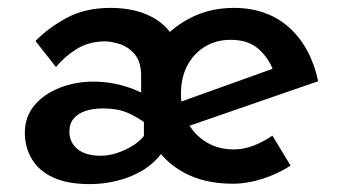

<svg xmlns="http://www.w3.org/2000/svg" viewBox="-20 -456 861 487"><path d="M208 11Q151 11 114.5 -6Q78 -23 60.5 -53Q43 -83 43 -119Q43 -160 67.5 -189Q92 -218 132 -233.5Q172 -249 216 -249Q263 -249 307 -234Q351 -219 375 -196L358 -137Q328 -160 302.5 -170.5Q277 -181 240 -181Q217 -181 198 -175Q179 -169 167.5 -156Q156 -143 156 -122Q156 -95 176.5 -78Q197 -61 236 -61Q255 -61 275.5 -67.5Q296 -74 315 -85.5Q334 -97 345 -111V-169H388L389 -66Q368 -39 338.5 -22Q309 -5 275 3Q241 11 208 11ZM338 -203V-263Q338 -299 322 -318Q306 -337 284.5 -344Q263 -351 246 -351Q206 -351 175 -332Q144 -313 122 -286L70 -352Q102 -385 149 -410.5Q196 -436 260 -436Q312 -436 351.5 -419.5Q391 -403 414 -371Q437 -339 437 -291V-262ZM571 10Q498 10 446 -18.5Q394 -47 366 -97.5Q338 -148 338 -213Q338 -275 369.5 -325.5Q401 -376 454.5 -406Q508 -436 573 -436Q657 -436 712.5 -387Q768 -338 787 -250L446 -132L422 -192L695 -290L673 -277Q662 -308 636 -331.5Q610 -355 565 -355Q528 -355 499.5 -337.5Q471 -320 455 -289.5Q439 -259 439 -218Q439 -176 456.5 -144.5Q474 -113 504 -95Q534 -77 573 -77Q599 -77 624 -87Q649 -97 671 -112L717 -36Q685 -15 646 -2.5Q607 10 571 10Z"/></svg>

Font: Josefin Sans Thin Medium
Style: Regular
Weight: 500
Version: Version 2.000